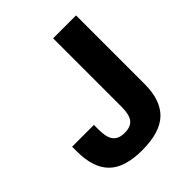

<svg xmlns="http://www.w3.org/2000/svg" viewBox="-199 -826 972 972"><g transform="rotate(-45 287.0 -340.0)"><path d="M20 -210V-244H176V-210Q176 -154 195.5 -129.5Q215 -105 258 -105Q302 -105 321 -129.5Q340 -154 340 -210V-700H504V-210Q504 -93 445 -36.5Q386 20 258 20Q134 20 77 -36.5Q20 -93 20 -210Z"/></g></svg>

Font: Fivo Sans
Style: Regular
Weight: 700
Designer: Alexander Slobzheninov
Foundry: Alexander Slobzheninov
Version: 1.0